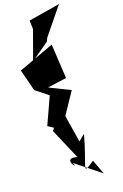

<svg xmlns="http://www.w3.org/2000/svg" viewBox="-220 -1085 782 1223"><g transform="rotate(-20 170.5 -473.5)"><path d="M219 -17C114 53 165 18 224 -198L180 -162L151 -345L246 -486L110 -553L238 -571L225 -802L-16 -714L21 -568L103 -503L21 -324L58 -299L44 -282L134 -73C25 -105 127 20 92 -49L256 82ZM147 -936 77 -742 202 -830 214 -854 357 -1029 145 -994Z"/></g></svg>

Font: Asimov Silicon
Style: Regular
Weight: 400
Designer: Google
Version: Version 2.000980; 2014